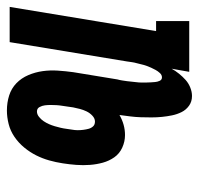

<svg xmlns="http://www.w3.org/2000/svg" viewBox="-46 -538 576 556"><g transform="rotate(90 242.0 -260.0)"><path d="M284 8Q261 8 240.5 1.5Q220 -5 205 -19.5Q190 -34 181.5 -54Q173 -74 170 -95.5Q167 -117 168.5 -139.5Q170 -162 173 -184L194 -312Q196 -319 197 -326Q198 -333 199 -339.5Q200 -346 200.5 -353Q201 -360 202 -367Q203 -374 203 -381Q203 -388 203 -395Q203 -402 202.5 -408.5Q202 -415 201.5 -421.5Q201 -428 198 -434.5Q195 -441 188 -441Q181 -441 175.5 -435Q170 -429 166.5 -422.5Q163 -416 160 -409.5Q157 -403 154.5 -396Q152 -389 150.5 -382Q149 -375 147 -368Q145 -361 144 -354Q143 -347 142 -340L86 0H-16L54 -424H25V-520H172L163 -469Q169 -480 177.5 -490.5Q186 -501 195.5 -509.5Q205 -518 217.5 -523Q230 -528 242 -528Q258 -528 270 -519.5Q282 -511 288.5 -498Q295 -485 298 -470.5Q301 -456 302.5 -441Q304 -426 304 -410.5Q304 -395 303.5 -379.5Q303 -364 301 -348.5Q299 -333 297 -318Q311 -326 325.5 -330Q340 -334 355 -334Q374 -334 391.5 -326Q409 -318 419.5 -303Q430 -288 435 -270Q440 -252 441.5 -232.5Q443 -213 441.5 -193Q440 -173 437 -154Q434 -134 428.5 -114.5Q423 -95 414 -77Q405 -59 391.5 -42.5Q378 -26 360.5 -14Q343 -2 323 3Q303 8 284 8ZM287 -79Q295 -79 302.5 -85Q310 -91 315 -98.5Q320 -106 323.5 -114Q327 -122 329.5 -130.5Q332 -139 334 -147.5Q336 -156 337 -164Q338 -173 339.5 -181Q341 -189 341 -197Q341 -205 340 -213Q339 -221 337 -228.5Q335 -236 330 -241.5Q325 -247 316 -247Q307 -247 299 -239.5Q291 -232 286.5 -222.5Q282 -213 279.5 -203.5Q277 -194 275 -184L273 -170Q272 -162 270.5 -153Q269 -144 268.5 -135.5Q268 -127 268 -118.5Q268 -110 269 -102Q270 -94 274 -86.5Q278 -79 287 -79Z"/></g></svg>

Font: Iosevka Curly Slab
Style: Bold Italic
Weight: 700
Italic angle: -9°
Monospace: yes
Designer: Belleve Invis
Foundry: Belleve Invis
Version: Version 22.1.2; ttfautohint (v1.8.4)